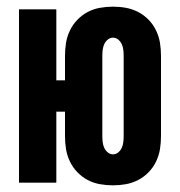

<svg xmlns="http://www.w3.org/2000/svg" viewBox="-20 -548 540 576"><path d="M319 8Q299 8 279.5 4.5Q260 1 243 -8Q226 -17 212 -31.5Q198 -46 189.5 -64Q181 -82 178 -101Q175 -120 175 -140V-213H149V0H37V-520H149V-307H175V-380Q175 -400 178 -419Q181 -438 189.5 -456Q198 -474 212 -488.5Q226 -503 243 -512Q260 -521 279.5 -524.5Q299 -528 319 -528Q339 -528 358 -524.5Q377 -521 394.5 -512Q412 -503 426 -488.5Q440 -474 448.5 -456Q457 -438 460 -419Q463 -400 463 -380V-140Q463 -120 460 -101Q457 -82 448.5 -64Q440 -46 426 -31.5Q412 -17 394.5 -8Q377 1 358 4.5Q339 8 319 8ZM319 -85Q328 -85 335 -91Q342 -97 345.5 -105Q349 -113 350 -122Q351 -131 351 -140V-380Q351 -389 350 -398Q349 -407 345.5 -415Q342 -423 335 -429Q328 -435 319 -435Q310 -435 303 -429Q296 -423 292.5 -415Q289 -407 288 -398Q287 -389 287 -380V-140Q287 -131 288 -122Q289 -113 292.5 -105Q296 -97 303 -91Q310 -85 319 -85Z"/></svg>

Font: Iosevka Heavy
Style: Regular
Weight: 900
Monospace: yes
Designer: Belleve Invis
Foundry: Belleve Invis
Version: Version 32.5.0; ttfautohint (v1.8.4)